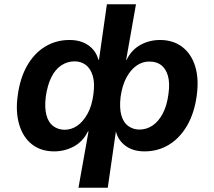

<svg xmlns="http://www.w3.org/2000/svg" viewBox="-20 -698 1002 898"><path d="M347 180 394 -83H391Q368 -36 325.5 -13Q283 10 233 10Q172 10 130 -22.5Q88 -55 70 -115Q52 -175 63 -252Q74 -334 107.5 -392Q141 -450 192 -480.5Q243 -511 305 -511Q358 -511 393.5 -486Q429 -461 440 -419H443L480 -678H616L570 -418H572Q595 -465 637 -488Q679 -511 728 -511Q790 -511 832.5 -478.5Q875 -446 893 -387.5Q911 -329 900 -250Q889 -169 855 -110.5Q821 -52 770 -21Q719 10 656 10Q602 10 567 -16Q532 -42 522 -84V-83L484 180ZM281 -91Q314 -91 341.5 -110Q369 -129 389.5 -166Q410 -203 417 -258Q424 -311 413.5 -344.5Q403 -378 381 -394.5Q359 -411 329 -411Q295 -411 267 -392.5Q239 -374 220.5 -337.5Q202 -301 194 -245Q188 -194 197 -160Q206 -126 228 -109Q250 -92 281 -91ZM632 -92Q665 -92 693 -110.5Q721 -129 741 -166.5Q761 -204 768 -259Q775 -310 765.5 -343Q756 -376 734.5 -393Q713 -410 680 -410Q648 -411 620 -392Q592 -373 572 -336.5Q552 -300 544 -245Q538 -193 547.5 -159Q557 -125 580 -108.5Q603 -92 632 -92Z"/></svg>

Font: Nunito Sans 7pt
Style: Bold Italic
Weight: 700
Italic angle: -9°
Version: Version 3.101;gftools[0.9.27]